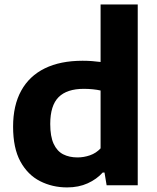

<svg xmlns="http://www.w3.org/2000/svg" viewBox="-20 -828 700 858"><path d="M280 9.5Q214 9.5 159 -18.5Q104 -46.5 71.2 -106.2Q38.5 -166 38.5 -262Q38.5 -357 74.8 -422.8Q111 -488.5 180.2 -522.5Q249.5 -556.5 349 -556.5Q370.5 -556.5 391.2 -555Q412 -553.5 429.5 -551V-808H595.5V0H456.5L447 -57H439Q412 -27 371.8 -8.8Q331.5 9.5 280 9.5ZM326.5 -124.5Q354.5 -124.5 382 -134Q409.5 -143.5 429.5 -165V-423.5Q414.5 -427 394.8 -429Q375 -431 354.5 -431Q279 -431 241.8 -393.8Q204.5 -356.5 204.5 -274Q204.5 -218 219.8 -185.2Q235 -152.5 262.2 -138.5Q289.5 -124.5 326.5 -124.5Z"/></svg>

Font: Encode Sans SemiExpanded
Style: Bold
Weight: 700
Width: 6
Designer: Multiple Designers
Foundry: Impallari Type
Version: Version 3.002